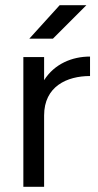

<svg xmlns="http://www.w3.org/2000/svg" viewBox="-20 -720 378 740"><path d="M70 0H150V-275C150 -387 238 -427 327 -427V-502C258 -502 190 -474 150 -411V-500H70ZM93 -571H184L313 -700H210Z"/></svg>

Font: HB Figtree Prototype
Style: Regular
Weight: 400
Designer: Alfredo Marco Pradil
Foundry: Hanken Design Co.®
Version: Version 1.002;Glyphs 3.2 (3228)